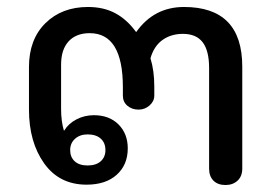

<svg xmlns="http://www.w3.org/2000/svg" viewBox="-20 -520 777 550"><path d="M579 -37V-325Q579 -375 560.5 -399Q542 -423 504 -423Q470 -423 445.5 -405.5Q421 -388 411 -353Q422 -318 422 -272V-246Q422 -230 408.5 -218Q395 -206 377 -206Q358 -206 345 -217Q332 -228 332 -246V-270Q332 -425 237 -425Q198 -425 176.5 -401.5Q155 -378 155 -335V-208Q155 -173 163 -146H164Q176 -166 199 -178Q222 -190 249 -190Q293 -190 319.5 -163.5Q346 -137 346 -95Q346 -48 314.5 -19.5Q283 9 228 9Q150 9 106.5 -52Q63 -113 63 -206V-328Q63 -407 110 -453.5Q157 -500 232 -500Q277 -500 310.5 -482Q344 -464 370 -428Q421 -500 507 -500Q674 -500 674 -329V-37Q674 -15 660.5 -2.5Q647 10 626 10Q604 10 591.5 -2.5Q579 -15 579 -37ZM282 -90Q282 -111 268.5 -123Q255 -135 231 -135Q209 -135 195 -122.5Q181 -110 181 -90Q181 -70 194 -58Q207 -46 231 -46Q255 -46 268.5 -58Q282 -70 282 -90Z"/></svg>

Font: Kodchasan Medium
Style: Regular
Weight: 500
Designer: Katatrad Aksorn Co.,Ltd.
Foundry: Cadson Demak Co.,Ltd.
Version: Version 1.000; ttfautohint (v1.6)